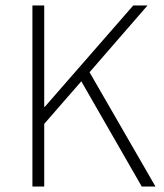

<svg xmlns="http://www.w3.org/2000/svg" viewBox="-20 -679 596 699"><path d="M98 0H141V-228L276 -383L496 0H546L306 -416L517 -659H465L143 -290H141V-659H98Z"/></svg>

Font: Source Sans Pro Light
Style: Regular
Weight: 300
Designer: Paul D. Hunt
Foundry: Adobe Systems Incorporated
Version: Version 3.006;hotconv 1.0.111;makeotfexe 2.5.65597